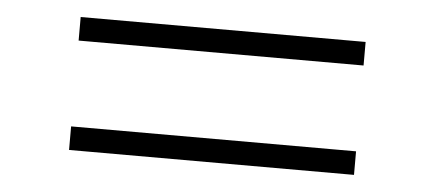

<svg xmlns="http://www.w3.org/2000/svg" viewBox="-31 -424 773 341"><g transform="rotate(5 356.0 -253.5)"><path d="M101 -372V-330H609V-372ZM101 -177V-135H609V-177Z"/></g></svg>

Font: Sulaf Light
Style: Regular
Weight: 300
Designer: Bandar Raffah (Arabic) and Santiago Orozco (Latin)
Foundry: Caramella and Typemade
Version: Version 1.005;PS 001.005;hotconv 1.0.88;makeotf.lib2.5.64775